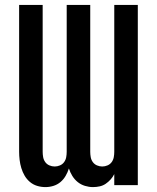

<svg xmlns="http://www.w3.org/2000/svg" viewBox="-20 -755 640 783"><path d="M165 8Q148 8 131.5 3Q115 -2 102 -13Q89 -24 80.5 -38.5Q72 -53 67 -69.5Q62 -86 60 -103Q58 -120 58 -136V-735H154V-136Q154 -125 156 -114Q158 -103 164.5 -94Q171 -85 181.5 -80.5Q192 -76 203 -76Q214 -76 224.5 -80.5Q235 -85 241.5 -94Q248 -103 250 -114Q252 -125 252 -136V-735H348V-136Q348 -125 350 -114Q352 -103 358.5 -94Q365 -85 375.5 -80.5Q386 -76 397 -76Q408 -76 418.5 -80.5Q429 -85 435.5 -94Q442 -103 444 -114Q446 -125 446 -136V-735H542V0H446V-45Q440 -33 431 -23Q422 -13 411 -5.5Q400 2 386.5 5Q373 8 359 8Q359 8 359 8Q359 8 359 8Q343 8 326.5 3Q310 -2 297 -12.5Q284 -23 275 -37.5Q266 -52 261 -68Q256 -52 247.5 -37.5Q239 -23 226.5 -12.5Q214 -2 198 3Q182 8 165 8Q165 8 165 8Q165 8 165 8Z"/></svg>

Font: Iosevka SS04 Medium Extended
Style: Regular
Weight: 500
Width: 7
Monospace: yes
Designer: Belleve Invis
Foundry: Belleve Invis
Version: Version 19.0.0; ttfautohint (v1.8.4)